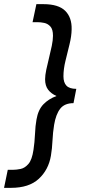

<svg xmlns="http://www.w3.org/2000/svg" viewBox="-68 -770 409 926"><path d="M141 -750Q214 -750 246.5 -717.8Q279 -685.5 277.5 -628.5Q277 -595 267.2 -555.8Q257.5 -516.5 247.8 -476.8Q238 -437 238 -402Q238 -372 252.5 -356.8Q267 -341.5 300 -341.5L286.5 -272.5Q243.5 -272.5 222.5 -245.8Q201.5 -219 193 -168Q187 -131.5 185.2 -92.8Q183.5 -54 177.5 -18.5Q166 49 119 92.5Q72 136 -15 136H-48.5L-30.5 49H-6Q11 49 31.5 44.8Q52 40.5 69.2 20.5Q86.5 0.5 93.5 -47.5Q99 -83 100.8 -123.5Q102.5 -164 108 -193.5Q116 -240.5 141.2 -266.8Q166.5 -293 204.5 -307Q179 -318 164.2 -337.2Q149.5 -356.5 149.5 -387.5Q149.5 -406.5 155.2 -433.8Q161 -461 168.5 -491Q176 -521 181.8 -549Q187.5 -577 187.5 -597.5Q187.5 -628.5 175 -642.2Q162.5 -656 145.2 -659.5Q128 -663 114 -663H89L107.5 -750Z"/></svg>

Font: Cabin Condensed SemiBold
Style: Italic
Weight: 600
Width: 3
Italic angle: -10°
Designer: Pablo Impallari
Foundry: Pablo Impallari. http://www.impallari.com Igino Marini. http://www.ikern.com
Version: Version 3.001; ttfautohint (v1.8.3)